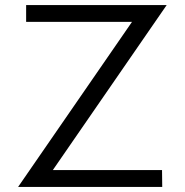

<svg xmlns="http://www.w3.org/2000/svg" viewBox="-20 -736 728 756"><path d="M51.3 0 538.1 -705.4 570.9 -649.8H82.9V-716H636.3L149.5 -10.5L116.2 -66.3H618L618.8 0Z"/></svg>

Font: Russolo 10pt ExtraLight
Style: Regular
Weight: 200
Designer: Micah Stupak-Hahn
Version: Version 1.000